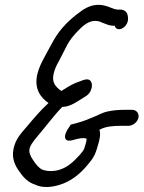

<svg xmlns="http://www.w3.org/2000/svg" viewBox="-20 -723 592 792"><path d="M180 -298C147 -268 116 -231 90 -200C67 -173 45 -151 36 -110C27 -70 43 -39 58 -18C73 4 93 29 126 39C154 53 194 50 227 39C271 26 312 -6 343 -45C363 -69 372 -80 384 -124C392 -150 396 -170 390 -188C390 -188 393 -189 394 -189L395 -190C416 -201 445 -204 481 -204H510C529 -204 547 -220 551 -237C555 -254 544 -270 525 -270H496C467 -270 446 -268 423 -263C400 -258 377 -244 358 -237H357C332 -225 301 -216 272 -209C263 -196 254 -183 250 -170C245 -155 251 -144 261 -143C271 -142 281 -145 287 -147C306 -152 322 -156 337 -151C337 -151 338 -144 333 -128C324 -97 325 -105 309 -84C283 -56 261 -34 226 -23C202 -15 174 -16 155 -23C141 -29 128 -45 117 -62C107 -76 98 -94 102 -110C104 -118 108 -125 111 -130C116 -138 126 -151 138 -165C172 -205 206 -251 237 -282C270 -282 301 -306 321 -318C328 -323 349 -331 356 -354C361 -366 360 -379 355 -387C346 -402 326 -394 311 -388C286 -380 266 -369 242 -353H241L234 -348C233 -348 232 -349 230 -350C210 -365 193 -382 201 -418C205 -435 211 -449 220 -466H221V-467C233 -491 245 -513 258 -539C269 -560 287 -581 303 -597C329 -624 357 -647 397 -632V-631H398C411 -627 431 -615 453 -617C462 -585 512 -610 508 -650C507 -678 488 -686 466 -683C464 -683 460 -684 451 -686C434 -692 418 -701 392 -703C361 -705 331 -691 308 -672C270 -645 229 -606 202 -558C194 -543 187 -532 181 -520L161 -483C150 -462 140 -442 134 -417C120 -357 147 -321 180 -298Z"/></svg>

Font: Stray Cat
Style: ExBdCnObl
Weight: 800
Version: Version 1.0